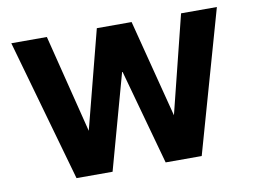

<svg xmlns="http://www.w3.org/2000/svg" viewBox="-65 -640 966 734"><g transform="rotate(-10 418.5 -272.5)"><path d="M158 -548 254 -165H253L352 -548H487L585 -167H584L679 -548H818L662 3H522L420 -366H418L316 3H176L20 -548Z"/></g></svg>

Font: Sinter Bold
Style: Regular
Weight: 700
Foundry: Adobe & rsms
Version: Version 1.000